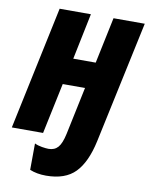

<svg xmlns="http://www.w3.org/2000/svg" viewBox="-101 -786 849 1095"><g transform="rotate(10 323.5 -238.5)"><path d="M496 -7 647 -714H466L410 -447H280L335 -714H154L3 0H184L246 -294H375L317 -18Q305 38 285 61Q265 84 230 84Q216 84 191.5 80Q167 76 149 67L148 220Q189 237 242 237Q353 237 411 177.5Q469 118 496 -7Z"/></g></svg>

Font: Noto Sans Display SemiCondensed Black
Style: Italic
Weight: 900
Width: 4
Designer: Monotype Design team
Foundry: Monotype Imaging Inc.
Version: 1.000